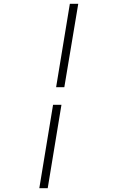

<svg xmlns="http://www.w3.org/2000/svg" viewBox="-20 -843 616 1006"><path d="M274 -386H317L390 -823H346ZM186 143H230L302 -294H258Z"/></svg>

Font: Iosevka Sparkle XLtObl
Style: Regular
Weight: 200
Italic angle: -9°
Designer: Belleve Invis
Foundry: Belleve Invis
Version: Version 4.5.0; ttfautohint (v1.8.3)